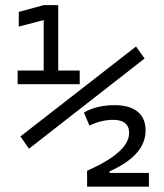

<svg xmlns="http://www.w3.org/2000/svg" viewBox="-20 -713 626 734"><path d="M313 0.5V-60.1Q473.6 -131.3 473.6 -204.6Q473.6 -254.9 412.1 -254.9Q391.6 -254.9 368.2 -249.5Q344.7 -244.1 321.8 -232.9L300.8 -282.7Q349.1 -311 418.5 -311Q475.6 -311 506.1 -286.1Q536.6 -261.2 536.6 -214.4Q536.6 -119.1 398.9 -58.1V-51.8H549.3V0.5ZM90.8 -144.5 58.1 -191.4 500 -535.2 532.7 -489.3ZM47.4 -391.1V-443.4H147V-636.2L51.8 -611.3V-667.5L147 -693.4H202.6V-443.4H284.7V-391.1Z"/></svg>

Font: CaskaydiaMono NF Light
Style: Regular
Weight: 300
Designer: Aaron Bell
Foundry: Saja Typeworks
Version: Version 2111.001; ttfautohint (v1.8.4);Nerd Fonts 3.1.1